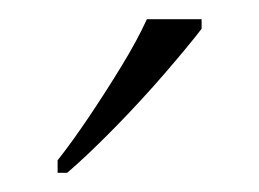

<svg xmlns="http://www.w3.org/2000/svg" viewBox="-20 -786 270 200"><path d="M40 -619Q55 -638 72.5 -664Q90 -690 106.5 -717Q123 -744 133 -766H190V-756Q177 -739 152 -710Q127 -681 99 -652.5Q71 -624 50 -606H40Z"/></svg>

Font: Noto Serif Malayalam ExtraLight
Style: Regular
Weight: 200
Designer: Indian type Foundry, Jelle Bosma, Monotype Design Team
Foundry: Monotype Imaging Inc.
Version: Version 2.104; ttfautohint (v1.8.4.7-5d5b)